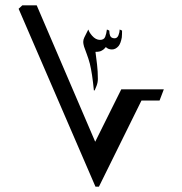

<svg xmlns="http://www.w3.org/2000/svg" viewBox="-20 -702 686 722"><path d="M596 -366 580 -324H512L352 0H339L50 -669L64 -682H118L338 -169L436 -366ZM438 -561Q434 -539 426 -529Q415 -516 401 -516Q387 -516 378 -525Q377 -524 373 -519.5Q369 -515 363 -512Q356 -507 339 -507Q340 -501 345 -459Q348 -434 348 -405Q348 -392 343 -379Q338 -366 336 -362H333Q327 -425 318 -462Q313 -481 306 -499.5Q299 -518 296 -527Q293 -538 293 -544Q293 -553 297 -561L312 -591Q312 -591 316 -582Q320 -575 326 -568Q340 -552 356 -552Q371 -552 375.5 -563.5Q380 -575 382 -591L391 -587Q391 -576 394 -568Q398 -558 411 -558Q421 -558 425.5 -569.5Q430 -581 430 -591L439 -587Q439 -572 438 -561Z"/></svg>

Font: Katibeh
Style: Regular
Weight: 400
Designer: Arabic design by Kourosh Beigpour, Latin design by Eduardo Tunni, engineering by Lasse Fister
Version: Version 1.000